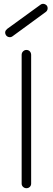

<svg xmlns="http://www.w3.org/2000/svg" viewBox="-20 -978 279 1011"><path d="M119 13Q109 13 101.5 6Q94 -1 94 -11V-689Q94 -700 101.5 -707.5Q109 -715 119 -715Q130 -715 137 -707.5Q144 -700 144 -689V-11Q144 -1 137 6Q130 13 119 13ZM46 -787Q38 -781 28 -782.5Q18 -784 12 -792Q0 -811 18 -826L193 -953Q201 -959 210.5 -957.5Q220 -956 227 -948Q232 -940 230.5 -930.5Q229 -921 221 -915Z"/></svg>

Font: Zen Kurenaido
Style: ARC
Weight: 400
Designer: Yoshimichi Ohira
Foundry: Positype
Version: Version 1.001